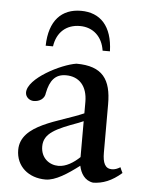

<svg xmlns="http://www.w3.org/2000/svg" viewBox="-50 -704 573 756"><g transform="rotate(5 236.5 -326.0)"><path d="M338 -514C330 -569 293 -603 241 -603C187 -603 150 -570 142 -514H113C115 -614 164 -663 240 -663C316 -663 364 -614 367 -514ZM458 -41C454 -48 451 -56 448 -63C437 -56 426 -52 415 -52C388 -52 378 -74 378 -115V-306C378 -403 344 -454 240 -454C180 -445 52 -380 52 -324C52 -306 68 -293 85 -293C107 -293 128 -305 130 -329C140 -379 161 -405 203 -405C255 -405 288 -370 288 -307V-262C193 -220 41 -198 41 -96C41 -31 91 11 158 11C197 11 244 -20 290 -55C296 -26 312 2 346 7C384 6 419 -7 458 -41ZM288 -89C264 -66 234 -47 204 -47C168 -47 134 -72 134 -118C134 -170 181 -191 269 -223L288 -231Z"/></g></svg>

Font: Sibila
Style: Regular
Weight: 400
Designer: Stefan Peev
Foundry: Context Ltd
Version: Version 1.000